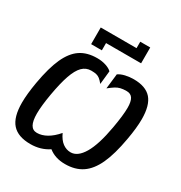

<svg xmlns="http://www.w3.org/2000/svg" viewBox="-176 -871 951 1008"><g transform="rotate(30 300.0 -367.0)"><path d="M166 -705H383V-744H443.5V-648H231V-604H166ZM5 -156.5Q5 -208.5 18 -283.5Q35.5 -383.5 62.5 -442.8Q89.5 -502 130 -529.2Q170.5 -556.5 231.5 -556.5Q260.5 -556.5 284.5 -548.5Q308.5 -540.5 320.5 -528.5L312 -447Q298.5 -463.5 288.8 -471Q279 -478.5 267.5 -481.2Q256 -484 236.5 -484Q205.5 -484 183.2 -461.8Q161 -439.5 144.5 -392.2Q128 -345 114.5 -267.5Q101.5 -192.5 101.5 -146.5Q101.5 -101.5 113.8 -79.8Q126 -58 152 -58Q181 -58 211 -75Q241 -92 269.5 -125.5Q285.5 -90.5 307.8 -74.2Q330 -58 356 -58Q398.5 -58 431.5 -114Q464.5 -170 484.5 -283.5Q499 -365 499 -410Q499 -448.5 487.5 -466.2Q476 -484 451 -484Q429 -484 414.2 -480.2Q399.5 -476.5 386.2 -468.2Q373 -460 351.5 -443L362 -534Q377.5 -545 402.2 -550.8Q427 -556.5 452.5 -556.5Q525.5 -556.5 559.5 -518Q593.5 -479.5 593.5 -395.5Q593.5 -342.5 580 -268Q562.5 -168 534.5 -107.2Q506.5 -46.5 464.5 -18.2Q422.5 10 361.5 10Q301 10 261.5 -22Q214 10 151.5 10Q76 10 40.5 -29.8Q5 -69.5 5 -156.5Z"/></g></svg>

Font: JuliaMono SemiBold
Style: Italic
Weight: 600
Italic angle: -9°
Monospace: yes
Designer: cormullion
Foundry: corm
Version: Version 0.056; ttfautohint (v1.8.4)